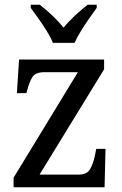

<svg xmlns="http://www.w3.org/2000/svg" viewBox="-20 -786 513 806"><path d="M37 0V-40L307 -483H167Q129 -483 116 -462.5Q103 -442 93 -403L91 -395H51L60 -536H417V-495L146 -53H311Q345 -53 358.5 -76.5Q372 -100 379 -136L384 -161H423L419 0ZM202 -606Q193 -629 176.5 -655.5Q160 -682 141.5 -708Q123 -734 109 -753V-766H147Q173 -746 199.5 -721Q226 -696 247 -670Q268 -696 295 -721Q322 -746 348 -766H386V-753Q372 -734 354 -708Q336 -682 319.5 -655.5Q303 -629 293 -606Z"/></svg>

Font: Noto Serif Tamil SemiCondensed
Style: Regular
Weight: 400
Width: 4
Designer: Indian Type Foundry, Tom Grace, and the Monotype Design Team
Foundry: Monotype Imaging Inc.
Version: Version 2.004; ttfautohint (v1.8.4.7-5d5b)